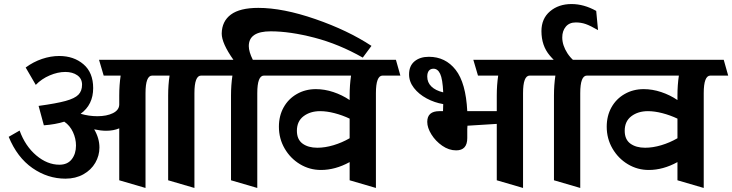

<svg xmlns="http://www.w3.org/2000/svg" viewBox="-20 -876 3623 950"><path d="M975 -502Q942 -502 942 -415V54L812 16V-404Q812 -455 819 -502H733Q700 -502 700 -415V54L570 16V-241Q542 -229 505 -229Q479 -229 446 -236Q472 -192 472 -146Q472 -106 451.5 -70.5Q431 -35 392.5 -13.5Q354 8 304 8Q216 8 140.5 -44.5Q65 -97 23 -199L77 -230Q105 -153 159.5 -107Q214 -61 274 -61Q314 -61 335 -88Q356 -115 356 -156Q356 -190 341 -222.5Q326 -255 298 -274Q253 -260 197 -256L171 -352Q259 -364 304.5 -376.5Q350 -389 368 -407.5Q386 -426 386 -457Q386 -487 362.5 -503.5Q339 -520 303 -520Q266 -520 226 -503Q186 -486 157 -456L107 -542Q145 -570 188 -584.5Q231 -599 273 -599Q345 -599 393 -558Q441 -517 441 -440Q441 -358 379 -313Q420 -301 462 -301Q508 -301 538.5 -316Q569 -331 570 -358V-404Q570 -455 577 -502H493L470 -580H1031L1053 -502Z M1211 -648Q1211 -620 1231 -580H1342L1364 -502H1286Q1253 -502 1253 -415V54L1123 16V-404Q1123 -455 1130 -502H1036L1013 -580H1135Q1077 -662 1077 -710Q1078 -771 1122.5 -804Q1167 -837 1258 -837Q1380 -837 1540.5 -781.5Q1701 -726 1818 -649L1775 -591Q1657 -658 1536 -689.5Q1415 -721 1319 -721Q1211 -721 1211 -648Z M1873 -502Q1840 -502 1840 -415V54L1710 16V-74Q1639 -35 1568 -35Q1512 -35 1464.5 -63.5Q1417 -92 1388.5 -141Q1360 -190 1360 -249Q1360 -303 1383.5 -345Q1407 -387 1449 -411Q1491 -435 1543 -435Q1586 -435 1629.5 -420.5Q1673 -406 1710 -381V-404Q1710 -455 1717 -502H1323L1300 -580H1939L1961 -502ZM1710 -192V-289Q1674 -306 1635.5 -316Q1597 -326 1564 -326Q1515 -326 1482 -301Q1449 -276 1449 -229Q1449 -186 1477 -165.5Q1505 -145 1550 -145Q1588 -145 1630 -157.5Q1672 -170 1710 -192Z M2601 -502Q2568 -502 2568 -415V54L2438 16V-263L2293 -254L2292 -238V-193Q2292 -132 2237 -132Q2201 -132 2168 -155Q2135 -178 2114.5 -211Q2094 -244 2094 -273Q2094 -326 2154 -326H2172L2173 -361Q2130 -368 2091 -389Q2052 -410 2028 -441Q2004 -472 2004 -508Q2004 -550 2031 -572.5Q2058 -595 2102 -595Q2184 -595 2234.5 -530.5Q2285 -466 2292 -326H2438V-404Q2438 -455 2445 -502H2345L2322 -580H2629L2651 -502ZM2173 -419Q2170 -485 2158 -510.5Q2146 -536 2125 -536Q2110 -536 2102 -526Q2094 -516 2094 -497Q2094 -468 2114.5 -448Q2135 -428 2173 -419Z M2884 -502Q2851 -502 2851 -415V54L2721 16V-404Q2721 -455 2728 -502H2634L2611 -580H2940L2962 -502Z M2659 -722Q2659 -784 2701.5 -820Q2744 -856 2808 -856Q2869 -856 2930 -822L2939 -727Q2901 -749 2878 -757Q2855 -765 2829 -765Q2797 -765 2779.5 -744Q2762 -723 2762 -691Q2762 -652 2787.5 -612.5Q2813 -573 2861 -547L2810 -509Q2741 -553 2700 -601.5Q2659 -650 2659 -722Z M3495 -502Q3462 -502 3462 -415V54L3332 16V-74Q3261 -35 3190 -35Q3134 -35 3086.5 -63.5Q3039 -92 3010.5 -141Q2982 -190 2982 -249Q2982 -303 3005.5 -345Q3029 -387 3071 -411Q3113 -435 3165 -435Q3208 -435 3251.5 -420.5Q3295 -406 3332 -381V-404Q3332 -455 3339 -502H2945L2922 -580H3561L3583 -502ZM3332 -192V-289Q3296 -306 3257.5 -316Q3219 -326 3186 -326Q3137 -326 3104 -301Q3071 -276 3071 -229Q3071 -186 3099 -165.5Q3127 -145 3172 -145Q3210 -145 3252 -157.5Q3294 -170 3332 -192Z"/></svg>

Font: Sumana
Style: Bold
Weight: 700
Designer: Cyreal, Alexei Vanyashin (Devanagari), Olga Karpushina (Latin)
Foundry: Cyreal
Version: Version 1.015;PS 001.015;hotconv 1.0.70;makeotf.lib2.5.58329